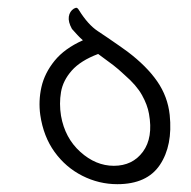

<svg xmlns="http://www.w3.org/2000/svg" viewBox="-20 -462 488 491"><path d="M414 -168Q422 -90 389 -40.5Q356 9 280 9Q233 9 190.5 -12.5Q148 -34 119.5 -73.5Q91 -113 83 -168Q78 -204 86 -239.5Q94 -275 119.5 -306.5Q145 -338 192 -359Q184 -366 178 -372.5Q172 -379 164 -388Q154 -406 156 -419.5Q158 -433 169 -440Q173 -442 174 -442Q178 -443 182 -436Q205 -399 230 -382.5Q255 -366 285 -345Q294 -339 306 -330Q355 -293 382 -254Q409 -215 414 -168ZM271 -38Q319 -38 345.5 -74Q372 -110 361 -171Q357 -194 343 -219Q329 -244 299 -270Q282 -286 269.5 -295.5Q257 -305 231 -324Q186 -307 163.5 -281.5Q141 -256 136 -226.5Q131 -197 136 -166Q146 -109 185.5 -73.5Q225 -38 271 -38Z"/></svg>

Font: Zain Light
Style: Italic
Weight: 300
Italic angle: -10°
Designer: Zain,Boutros
Foundry: Mobile Telecommunications Company (Zain), 2024
Version: Version 1.51; ttfautohint (v1.8.4)